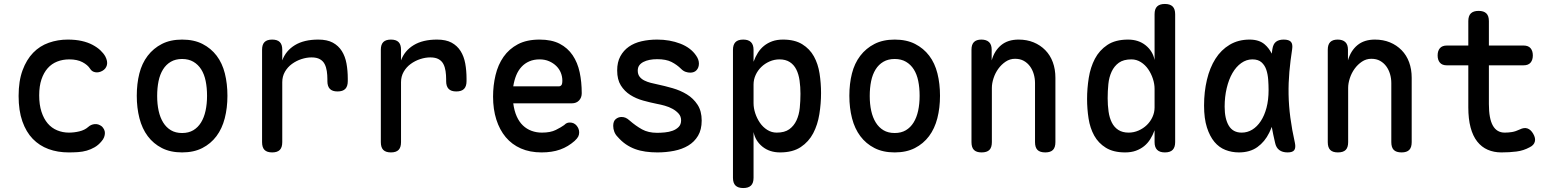

<svg xmlns="http://www.w3.org/2000/svg" viewBox="-20 -760 7840 970"><path d="M74 -275Q74 -351 94 -405Q114 -459 147.5 -493.5Q181 -528 226.5 -544Q272 -560 322 -560Q362 -560 393 -553Q424 -546 447.5 -533.5Q471 -521 487 -506Q503 -491 512 -475Q525 -450 520 -431Q515 -412 497 -402Q479 -392 461.5 -395Q444 -398 435 -413Q423 -432 396.5 -446Q370 -460 330 -460Q297 -460 269 -449Q241 -438 221 -415.5Q201 -393 189.5 -359Q178 -325 178 -278Q178 -231 189.5 -195.5Q201 -160 221 -136.5Q241 -113 269 -101.5Q297 -90 328 -90Q355 -90 381.5 -96.5Q408 -103 425 -118Q439 -131 458 -133Q477 -135 495 -121Q501 -115 505.5 -106.5Q510 -98 510 -88Q510 -78 506 -67Q502 -56 492 -45Q477 -27 458 -16Q439 -5 418 1Q397 7 374 8.5Q351 10 327 10Q271 10 225 -7Q179 -24 145.5 -58.5Q112 -93 93 -147Q74 -201 74 -275Z M900 10Q841 10 798 -12Q755 -34 726.5 -72Q698 -110 684.5 -162.5Q671 -215 671 -276Q671 -337 684 -388.5Q697 -440 726 -478Q755 -516 798 -538Q841 -560 900 -560Q960 -560 1003 -538Q1046 -516 1074.5 -478.5Q1103 -441 1116 -389Q1129 -337 1129 -276Q1129 -215 1115.5 -162.5Q1102 -110 1073.5 -72Q1045 -34 1002 -12Q959 10 900 10ZM900 -88Q933 -88 956.5 -102Q980 -116 995.5 -141Q1011 -166 1018.5 -200.5Q1026 -235 1026 -276Q1026 -317 1019 -351Q1012 -385 996.5 -409.5Q981 -434 957 -448Q933 -462 900 -462Q867 -462 843 -448Q819 -434 803.5 -409Q788 -384 781 -350Q774 -316 774 -275Q774 -234 781.5 -200Q789 -166 804.5 -141Q820 -116 843.5 -102Q867 -88 900 -88Z M1355 10Q1329 10 1316.5 -2.5Q1304 -15 1304 -42V-509Q1304 -535 1316.5 -547.5Q1329 -560 1355 -560Q1381 -560 1393.5 -547.5Q1406 -535 1406 -509V-455Q1424 -504 1470 -532Q1516 -560 1588 -560Q1633 -560 1661.5 -544.5Q1690 -529 1707 -502Q1724 -475 1730.5 -439Q1737 -403 1737 -362V-350Q1737 -324 1724.5 -311Q1712 -298 1685 -298Q1659 -298 1646.5 -311Q1634 -324 1634 -350V-360Q1634 -381 1631 -401Q1628 -421 1620 -436.5Q1612 -452 1596 -461Q1580 -470 1554 -470Q1529 -470 1503 -461.5Q1477 -453 1455 -437Q1433 -421 1419.5 -397.5Q1406 -374 1406 -345V-42Q1406 -15 1393.5 -2.5Q1381 10 1355 10Z M1955 10Q1929 10 1916.5 -2.5Q1904 -15 1904 -42V-509Q1904 -535 1916.5 -547.5Q1929 -560 1955 -560Q1981 -560 1993.5 -547.5Q2006 -535 2006 -509V-455Q2024 -504 2070 -532Q2116 -560 2188 -560Q2233 -560 2261.5 -544.5Q2290 -529 2307 -502Q2324 -475 2330.5 -439Q2337 -403 2337 -362V-350Q2337 -324 2324.5 -311Q2312 -298 2285 -298Q2259 -298 2246.5 -311Q2234 -324 2234 -350V-360Q2234 -381 2231 -401Q2228 -421 2220 -436.5Q2212 -452 2196 -461Q2180 -470 2154 -470Q2129 -470 2103 -461.5Q2077 -453 2055 -437Q2033 -421 2019.5 -397.5Q2006 -374 2006 -345V-42Q2006 -15 1993.5 -2.5Q1981 10 1955 10Z M2859 -141Q2880 -141 2893 -125.5Q2906 -110 2906 -91Q2906 -80 2901.5 -70.5Q2897 -61 2883 -48Q2867 -34 2849 -23Q2831 -12 2810 -4.5Q2789 3 2765.5 6.5Q2742 10 2716 10Q2657 10 2611.5 -10Q2566 -30 2535 -67Q2504 -104 2487.5 -156Q2471 -208 2471 -272Q2471 -328 2483.5 -380.5Q2496 -433 2524 -473Q2552 -513 2596.5 -536.5Q2641 -560 2706 -560Q2767 -560 2807.5 -539Q2848 -518 2873 -481Q2898 -444 2908.5 -395Q2919 -346 2919 -289Q2919 -267 2905.5 -252.5Q2892 -238 2869 -238H2573Q2578 -200 2590.5 -172Q2603 -144 2622 -126Q2641 -108 2665.5 -99Q2690 -90 2718 -90Q2761 -90 2788 -103.5Q2815 -117 2830 -128Q2838 -136 2844.5 -138.5Q2851 -141 2859 -141ZM2573 -324H2806Q2811 -324 2816 -329.5Q2821 -335 2821 -353Q2821 -373 2813.5 -392Q2806 -411 2791 -426Q2776 -441 2754.5 -450.5Q2733 -460 2706 -460Q2677 -460 2654 -450Q2631 -440 2614.5 -422Q2598 -404 2588 -379.5Q2578 -355 2573 -324Z M3301 10Q3270 10 3241.5 6Q3213 2 3188.5 -7Q3164 -16 3142 -31Q3120 -46 3100 -69Q3089 -80 3083.5 -94.5Q3078 -109 3078 -124Q3078 -148 3091 -158.5Q3104 -169 3120 -169Q3131 -169 3140.5 -165Q3150 -161 3161 -151Q3192 -124 3223.5 -106.5Q3255 -89 3300 -89Q3317 -89 3338.5 -91Q3360 -93 3378 -99.5Q3396 -106 3408.5 -118.5Q3421 -131 3421 -152Q3421 -172 3408.5 -186Q3396 -200 3378 -210Q3360 -220 3338.5 -226Q3317 -232 3300 -235Q3265 -242 3229 -252Q3193 -262 3164 -280.5Q3135 -299 3116.5 -328.5Q3098 -358 3098 -404Q3098 -446 3114 -475.5Q3130 -505 3157 -524Q3184 -543 3221 -551.5Q3258 -560 3300 -560Q3364 -560 3417 -539.5Q3470 -519 3497 -479Q3504 -469 3507.5 -459Q3511 -449 3511 -439Q3511 -419 3499.5 -406Q3488 -393 3467 -393Q3456 -393 3444 -397Q3432 -401 3421 -412Q3400 -433 3372.5 -447Q3345 -461 3300 -461Q3279 -461 3261.5 -457.5Q3244 -454 3230.5 -447Q3217 -440 3209.5 -429.5Q3202 -419 3202 -403Q3202 -385 3211 -373Q3220 -361 3235 -353.5Q3250 -346 3267.5 -341.5Q3285 -337 3300 -334Q3338 -326 3378 -314.5Q3418 -303 3450.5 -283Q3483 -263 3504 -231Q3525 -199 3525 -151Q3525 -105 3506.5 -74Q3488 -43 3457 -24.5Q3426 -6 3385.5 2Q3345 10 3301 10Z M3735 -560Q3761 -560 3774 -547Q3787 -534 3787 -508V-448Q3796 -473 3809 -493.5Q3822 -514 3840 -528.5Q3858 -543 3881.5 -551.5Q3905 -560 3936 -560Q3995 -560 4033 -536.5Q4071 -513 4092 -475Q4113 -437 4120.5 -388.5Q4128 -340 4128 -290Q4128 -237 4119.5 -183.5Q4111 -130 4088.5 -87Q4066 -44 4025.5 -17Q3985 10 3921 10Q3868 10 3832 -19Q3796 -48 3787 -93V138Q3787 165 3774 177.5Q3761 190 3735 190Q3709 190 3696 177.5Q3683 165 3683 138V-508Q3683 -534 3695.5 -547Q3708 -560 3735 -560ZM3918 -460Q3892 -460 3868 -449.5Q3844 -439 3826 -421.5Q3808 -404 3797.5 -381Q3787 -358 3787 -333V-239Q3787 -214 3795.5 -188Q3804 -162 3819 -140Q3834 -118 3856 -104Q3878 -90 3904 -90Q3944 -90 3967.5 -107Q3991 -124 4004 -152Q4017 -180 4020.5 -215Q4024 -250 4024 -286Q4024 -321 4019.5 -353Q4015 -385 4003 -409Q3991 -433 3970 -446.5Q3949 -460 3918 -460Z M4500 10Q4441 10 4398 -12Q4355 -34 4326.5 -72Q4298 -110 4284.5 -162.5Q4271 -215 4271 -276Q4271 -337 4284 -388.5Q4297 -440 4326 -478Q4355 -516 4398 -538Q4441 -560 4500 -560Q4560 -560 4603 -538Q4646 -516 4674.5 -478.5Q4703 -441 4716 -389Q4729 -337 4729 -276Q4729 -215 4715.5 -162.5Q4702 -110 4673.5 -72Q4645 -34 4602 -12Q4559 10 4500 10ZM4500 -88Q4533 -88 4556.5 -102Q4580 -116 4595.5 -141Q4611 -166 4618.5 -200.5Q4626 -235 4626 -276Q4626 -317 4619 -351Q4612 -385 4596.5 -409.5Q4581 -434 4557 -448Q4533 -462 4500 -462Q4467 -462 4443 -448Q4419 -434 4403.5 -409Q4388 -384 4381 -350Q4374 -316 4374 -275Q4374 -234 4381.5 -200Q4389 -166 4404.5 -141Q4420 -116 4443.5 -102Q4467 -88 4500 -88Z M4991 -316V-42Q4991 -15 4978.5 -2.5Q4966 10 4939 10Q4913 10 4900.5 -2.5Q4888 -15 4888 -42V-509Q4888 -535 4900.5 -547.5Q4913 -560 4938 -560Q4963 -560 4976.5 -547.5Q4990 -535 4990 -509V-455Q5004 -504 5038 -532Q5072 -560 5126 -560Q5168 -560 5202 -546Q5236 -532 5261 -506.5Q5286 -481 5299 -445.5Q5312 -410 5312 -367V-42Q5312 -15 5299.5 -2.5Q5287 10 5261 10Q5234 10 5221.5 -2.5Q5209 -15 5209 -42V-340Q5209 -364 5202.5 -386Q5196 -408 5183.5 -425Q5171 -442 5152.5 -452.5Q5134 -463 5108 -463Q5082 -463 5060.5 -448.5Q5039 -434 5023.5 -412.5Q5008 -391 4999.5 -365Q4991 -339 4991 -316Z M5865 10Q5839 10 5826 -3Q5813 -16 5813 -42V-102Q5804 -77 5791 -56.5Q5778 -36 5760 -21.5Q5742 -7 5718.5 1.5Q5695 10 5664 10Q5605 10 5567 -13.5Q5529 -37 5508 -75Q5487 -113 5479.5 -161.5Q5472 -210 5472 -260Q5472 -313 5480.5 -366.5Q5489 -420 5511.5 -463Q5534 -506 5574.5 -533Q5615 -560 5679 -560Q5732 -560 5768 -531Q5804 -502 5813 -457V-688Q5813 -715 5826 -727.5Q5839 -740 5865 -740Q5891 -740 5904 -727.5Q5917 -715 5917 -688V-42Q5917 -16 5904.5 -3Q5892 10 5865 10ZM5682 -90Q5708 -90 5732 -100.5Q5756 -111 5774 -128.5Q5792 -146 5802.5 -169Q5813 -192 5813 -217V-311Q5813 -336 5804.5 -362Q5796 -388 5781 -410Q5766 -432 5744 -446Q5722 -460 5696 -460Q5656 -460 5632.5 -443Q5609 -426 5596 -398Q5583 -370 5579.5 -335Q5576 -300 5576 -264Q5576 -229 5580.5 -197Q5585 -165 5597 -141Q5609 -117 5630 -103.5Q5651 -90 5682 -90Z M6239 10Q6203 10 6171 -2.5Q6139 -15 6115.5 -43Q6092 -71 6077.5 -116Q6063 -161 6063 -227Q6063 -296 6077.5 -357Q6092 -418 6120.5 -463Q6149 -508 6192.5 -534Q6236 -560 6293 -560Q6341 -560 6369 -536Q6391 -517 6405 -489Q6406 -500 6408 -511Q6412 -538 6426.5 -549Q6441 -560 6465 -560Q6492 -560 6502 -548.5Q6512 -537 6508 -511Q6499 -453 6494 -397Q6489 -341 6490 -283.5Q6491 -226 6499 -165.5Q6507 -105 6522 -38Q6527 -14 6519 -2Q6511 10 6485 10Q6459 10 6443 -2Q6427 -14 6422 -38Q6412 -80 6405 -119Q6399 -103 6392 -89Q6370 -44 6332.5 -17Q6295 10 6239 10ZM6253 -90Q6282 -90 6306.5 -105Q6331 -120 6349.5 -148Q6368 -176 6378.5 -215.5Q6389 -255 6389 -305Q6389 -330 6387 -357.5Q6385 -385 6377.5 -407.5Q6370 -430 6353.5 -445Q6337 -460 6307 -460Q6277 -460 6251 -441.5Q6225 -423 6206.5 -391Q6188 -359 6177.5 -315Q6167 -271 6167 -221Q6167 -160 6188 -125Q6209 -90 6253 -90Z M6791 -316V-42Q6791 -15 6778.5 -2.5Q6766 10 6739 10Q6713 10 6700.5 -2.5Q6688 -15 6688 -42V-509Q6688 -535 6700.5 -547.5Q6713 -560 6738 -560Q6763 -560 6776.5 -547.5Q6790 -535 6790 -509V-455Q6804 -504 6838 -532Q6872 -560 6926 -560Q6968 -560 7002 -546Q7036 -532 7061 -506.5Q7086 -481 7099 -445.5Q7112 -410 7112 -367V-42Q7112 -15 7099.5 -2.5Q7087 10 7061 10Q7034 10 7021.5 -2.5Q7009 -15 7009 -42V-340Q7009 -364 7002.5 -386Q6996 -408 6983.5 -425Q6971 -442 6952.5 -452.5Q6934 -463 6908 -463Q6882 -463 6860.5 -448.5Q6839 -434 6823.5 -412.5Q6808 -391 6799.5 -365Q6791 -339 6791 -316Z M7677 -530Q7701 -530 7712.5 -516.5Q7724 -503 7724 -480Q7724 -457 7712.5 -443.5Q7701 -430 7677 -430H7502V-234Q7502 -161 7522 -125.5Q7542 -90 7582 -90Q7601 -90 7619 -93Q7637 -96 7658 -106Q7680 -117 7697 -111Q7714 -105 7726 -84Q7739 -62 7734 -44Q7729 -26 7708 -16Q7677 1 7641.5 5.5Q7606 10 7565 10Q7527 10 7496 -3.5Q7465 -17 7443 -45Q7421 -73 7409.5 -116Q7398 -159 7398 -218V-430H7289Q7266 -430 7254.5 -443.5Q7243 -457 7243 -480Q7243 -503 7254.5 -516.5Q7266 -530 7290 -530H7398V-653Q7398 -680 7411 -692.5Q7424 -705 7450 -705Q7476 -705 7489 -692.5Q7502 -680 7502 -653V-530Z"/></svg>

Font: Maple Mono NL Medium
Style: Regular
Weight: 500
Monospace: yes
Designer: subframe7536
Version: Version 7.000